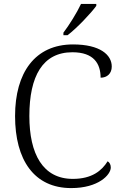

<svg xmlns="http://www.w3.org/2000/svg" viewBox="-20 -951 625 981"><path d="M304 -784V-771H325C373 -807 447 -886 472 -921V-931H394C373 -886 333 -822 304 -784ZM344 10C483 10 546 -58 546 -95C546 -110 540 -121 530 -127C500 -79 450 -37 352 -37C199 -37 130 -164 130 -358C130 -562 198 -684 350 -684C460 -684 494 -625 494 -554C527 -554 551 -575 551 -611C551 -671 491 -724 353 -724C159 -724 57 -580 57 -358C57 -134 154 10 344 10Z"/></svg>

Font: Noto Serif Telugu Light
Style: Regular
Weight: 300
Designer: Jelle Bosma - Monotype Design Team
Foundry: Monotype Imaging Inc.
Version: Version 2.005